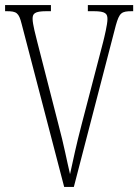

<svg xmlns="http://www.w3.org/2000/svg" viewBox="-20 -734 543 754"><path d="M65 -640 232 0H270L435 -635C449 -684 457 -690 498 -690H503V-714H325V-690H348C395 -690 402 -680 402 -659C402 -638 390 -589 385 -569L301 -247C278 -159 269 -113 255 -50C241 -109 232 -161 209 -247L126 -571C121 -591 108 -639 108 -660C108 -680 115 -690 162 -690H180V-714H0V-690H6C45 -690 54 -684 65 -640Z"/></svg>

Font: Noto Serif Sinhala ExtraCondensed ExtraLight
Style: Regular
Weight: 200
Width: 2
Designer: Jelle Bosma - Monotype Design Team
Foundry: Monotype Imaging Inc.
Version: Version 2.007